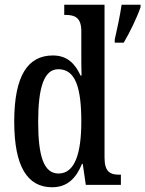

<svg xmlns="http://www.w3.org/2000/svg" viewBox="-20 -780 613 810"><path d="M200 10C264 10 301 -28 326 -89H329L342 0H490V-43H483C445 -43 421 -55 421 -115V-760H251V-717H257C293 -717 323 -708 323 -649V-567C323 -530 323 -492 324 -461H320C297 -511 264 -546 203 -546C97 -546 40 -460 40 -267C40 -75 97 10 200 10ZM464 -613V-600H502C527 -642 559 -708 573 -750V-760H493C486 -712 474 -657 464 -613ZM227 -48C165 -48 141 -120 141 -266C141 -409 165 -488 226 -488C299 -488 323 -409 323 -267C323 -133 296 -48 227 -48Z"/></svg>

Font: Noto Serif Sinhala ExtraCondensed Medium
Style: Regular
Weight: 500
Width: 2
Designer: Jelle Bosma - Monotype Design Team
Foundry: Monotype Imaging Inc.
Version: Version 2.007